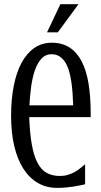

<svg xmlns="http://www.w3.org/2000/svg" viewBox="-20 -888 484 921"><path d="M267.1 -43.9Q288.6 -43.9 305.9 -49.3Q323.2 -54.7 337.9 -62.7Q352.5 -70.8 364.7 -80.8Q377 -90.8 388.2 -100.1V-3.9Q375.5 -1.5 362.5 1.5Q349.6 4.4 333.7 6.8Q317.9 9.3 298.3 11.2Q278.8 13.2 253.4 13.2Q202.1 13.2 161.4 -10.5Q120.6 -34.2 92 -78.9Q63.5 -123.5 48.3 -187.7Q33.2 -252 33.2 -333Q33.2 -411.1 45.9 -475.8Q58.6 -540.5 83.3 -586.4Q107.9 -632.3 144.3 -657.7Q180.7 -683.1 228.5 -683.1Q277.8 -683.1 313.2 -660.4Q348.6 -637.7 371.3 -594.5Q394 -551.3 404.5 -488.3Q415 -425.3 415 -344.2V-326.2H120.1Q123 -248.5 132.6 -194.8Q142.1 -141.1 159.7 -107.4Q177.2 -73.7 203.9 -58.8Q230.5 -43.9 267.1 -43.9ZM331.1 -382.8Q330.1 -411.1 328.1 -440.4Q326.2 -469.7 322 -497.1Q317.9 -524.4 310.8 -548.3Q303.7 -572.3 292.5 -589.8Q281.2 -607.4 265.1 -617.7Q249 -627.9 227.1 -627.9Q197.8 -627.9 178.5 -606.4Q159.2 -585 147.2 -550.3Q135.3 -515.6 129.4 -471.7Q123.5 -427.7 121.1 -382.8ZM205.6 -732.9 269.5 -867.7H356.4L257.3 -732.9Z"/></svg>

Font: Crushed
Style: Regular
Weight: 400
Width: 3
Designer: Astigmatic (AOETI)
Foundry: Astigmatic (AOETI)
Version: Version 001.001